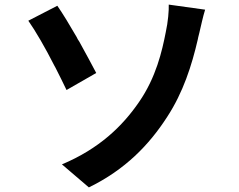

<svg xmlns="http://www.w3.org/2000/svg" viewBox="-20 -772 1040 834"><path d="M706 -264C776 -371 813 -488 839 -600L841 -610C841 -611 842 -613 842 -614C843 -617 843 -619 844 -622L846 -630C853 -659 861 -698 871 -730L713 -752C714 -727 710 -677 700 -632C684 -550 658 -436 584 -329C512 -224 411 -126 249 -58L366 42C524 -35 628 -143 706 -264ZM398 -455C381 -488 353 -539 324 -592L318 -601L313 -611C283 -663 252 -714 229 -747L103 -682C134 -638 177 -564 216 -487L221 -478C238 -445 254 -412 269 -381L398 -455Z"/></svg>

Font: Glow Sans TC Normal
Style: Bold
Weight: 700
Designer: Ryoko NISHIZUKA (kana, bopomofo & ideographs); Paul D. Hunt (Latin, Greek & Cyrillic); Sandoll Communications, Soo-young
Version: Version 0.93